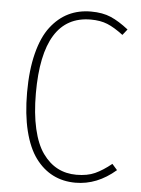

<svg xmlns="http://www.w3.org/2000/svg" viewBox="-51 -734 575 785"><g transform="rotate(5 236.0 -341.5)"><path d="M291 -692.9Q338.9 -692.9 372.8 -678.2Q406.7 -663.6 445.8 -632.8L426.8 -608.9Q390.1 -636.7 361.3 -648.4Q332.5 -660.2 293 -660.2Q95.2 -660.2 95.2 -340.8Q95.2 -257.3 109.6 -195.1Q124 -132.8 150.6 -95.7Q177.2 -58.6 211.7 -40.8Q246.1 -22.9 289.1 -22.9Q334 -22.9 365.2 -37.1Q396.5 -51.3 432.1 -80.1L453.1 -56.2Q377 9.8 288.1 9.8Q236.8 9.8 195.6 -11Q154.3 -31.7 123.5 -73.5Q92.8 -115.2 75.9 -183.3Q59.1 -251.5 59.1 -340.8Q59.1 -432.6 76.7 -501.5Q94.2 -570.3 126 -611.6Q157.7 -652.8 199 -672.9Q240.2 -692.9 291 -692.9Z"/></g></svg>

Font: Fira Sans Compressed UltraLight
Style: Regular
Weight: 200
Width: 1
Designer: Carrois Corporate & Edenspiekermann AG
Foundry: Carrois Corporate GbR & Edenspiekermann AG
Version: Version 4.203;PS 004.203;hotconv 1.0.88;makeotf.lib2.5.64775